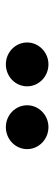

<svg xmlns="http://www.w3.org/2000/svg" viewBox="220 -1026 188 669"><g transform="rotate(-90 314.5 -692.0)"><path d="M424.3 -617.7C466.3 -617.7 500.5 -651.4 500.5 -691.9C500.5 -732.9 466.3 -766.1 424.3 -766.1C381.8 -766.1 347.7 -732.9 347.7 -691.9C347.7 -651.4 381.8 -617.7 424.3 -617.7ZM205.6 -617.7C247.6 -617.7 281.7 -651.4 281.7 -691.9C281.7 -732.9 247.6 -766.1 205.6 -766.1C163.1 -766.1 128.9 -732.9 128.9 -691.9C128.9 -651.4 163.1 -617.7 205.6 -617.7Z"/></g></svg>

Font: Raveo
Style: Bold
Weight: 700
Designer: Jakub Foglar, Rasmus Andersson (Inter)
Foundry: Jakubfoglar.com
Version: Version 1.100;Glyphs 3.2.3 (3260)